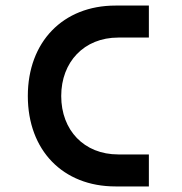

<svg xmlns="http://www.w3.org/2000/svg" viewBox="-20 -670 655 690"><path d="M395 0H515V-115H405C282 -115 200 -202 200 -325C200 -447 282 -535 405 -535H515V-650H395C206 -650 80 -519 80 -325C80 -130 206 0 395 0Z"/></svg>

Font: Grotesk 03
Style: Bold
Weight: 500
Designer: Frank Adebiaye, contributions by Jérémy Landes, Ariel Martín Pérez
Foundry: Velvetyne Type Foundry
Version: Version 3.000;Glyphs 3.1.2 (3150)